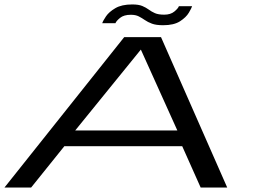

<svg xmlns="http://www.w3.org/2000/svg" viewBox="-20 -844 1154 864"><path d="M0 0 539 -677H704.5L1002.5 0H883L800 -186H269.5L120 0ZM318.5 -257H778L614 -620.5H613.5ZM714 -730.5Q682.5 -730.5 663.8 -737.5Q645 -744.5 631.8 -753.8Q618.5 -763 604.5 -770.2Q590.5 -777.5 568.5 -777.5Q537.5 -777.5 520.2 -763.5Q503 -749.5 499.5 -739.5H440Q443.5 -750.5 457 -770.5Q470.5 -790.5 499 -807.2Q527.5 -824 575 -824Q604 -824 620.5 -817Q637 -810 649.5 -800.8Q662 -791.5 677.2 -784.8Q692.5 -778 719 -778Q747.5 -778 764.5 -792Q781.5 -806 785 -816H844.5Q842 -807.5 829.8 -786.8Q817.5 -766 790 -748.2Q762.5 -730.5 714 -730.5Z"/></svg>

Font: Anybody UltraExpanded Regular
Style: Italic
Weight: 400
Width: 9
Italic angle: -10°
Designer: Tyler Finck
Foundry: Etcetera Type Company
Version: Version 1.010; ttfautohint (v1.8.3) -l 8 -r 50 -G 200 -x 14 